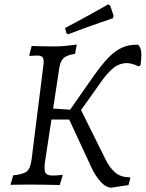

<svg xmlns="http://www.w3.org/2000/svg" viewBox="-20 -851 672 885"><path d="M494 14Q469 14 444.5 -12.5Q420 -39 400 -82L299 -300H168L175 -354L322 -344L339 -373L466 -117Q486 -77 511.5 -55.5Q537 -34 576 -34L581 -31L572 2ZM28 1 41 -43Q87 -47 104 -61.5Q121 -76 126 -119L179 -542Q184 -574 178 -584.5Q172 -595 152 -595Q142 -595 129 -594Q116 -593 116 -593L115 -597L126 -639Q125 -639 143.5 -638.5Q162 -638 186.5 -637.5Q211 -637 229 -637Q251 -637 276 -639Q301 -641 318.5 -643.5Q336 -646 334 -646L326 -603Q289 -597 274 -584Q259 -571 254 -542L188 -109Q182 -69 189 -55.5Q196 -42 221 -42Q237 -42 252.5 -43.5Q268 -45 267 -45L269 -42L255 2Q257 2 237 1.5Q217 1 189.5 0.5Q162 0 140 0Q115 0 88.5 0Q62 0 44.5 0.5Q27 1 28 1ZM322 -299 286 -321 412 -501Q448 -552 478.5 -584Q509 -616 541.5 -631Q574 -646 616 -645Q631 -632 631.5 -603Q632 -574 627 -549L619 -545Q580 -564 550 -559Q520 -554 496 -532Q472 -510 449 -478ZM500 -767Q500 -767 483 -761Q466 -755 436.5 -745Q407 -735 370 -721.5Q333 -708 294 -693L286 -698L280 -722Q315 -740 350.5 -759.5Q386 -779 415 -795Q444 -811 461.5 -821Q479 -831 479 -831L488 -825L504 -777Z"/></svg>

Font: Alegreya
Style: Italic
Weight: 400
Italic angle: -7°
Designer: Juan Pablo del Peral
Foundry: Huerta Tipografica
Version: Version 2.009